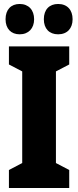

<svg xmlns="http://www.w3.org/2000/svg" viewBox="-20 -948 394 968"><path d="M8 -851C8 -803 36 -775 79 -775C124 -775 152 -805 152 -851C152 -898 124 -928 79 -928C36 -928 8 -900 8 -851ZM201 -851C201 -804 228 -775 273 -775C319 -775 346 -805 346 -851C346 -898 319 -928 273 -928C229 -928 201 -900 201 -851ZM329 0V-91L262 -126V-588L329 -623V-714H25V-623L92 -588V-126L25 -91V0Z"/></svg>

Font: Noto Sans Myanmar ExtraCondensed Black
Style: Regular
Weight: 900
Width: 2
Designer: Monotype Design Team
Foundry: Monotype Imaging Inc.
Version: Version 2.107